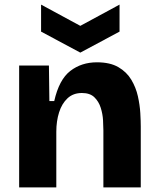

<svg xmlns="http://www.w3.org/2000/svg" viewBox="-20 -812 685 832"><path d="M63 0V-528H192L194 -374H215Q236 -467 284.5 -504.5Q333 -542 400 -542Q457 -542 493 -521Q529 -500 549 -466.5Q569 -433 577.5 -395Q586 -357 588 -322Q590 -287 590 -264V0H428V-247Q428 -264 426.5 -291Q425 -318 416.5 -345Q408 -372 389 -390.5Q370 -409 335 -409Q297 -409 272.5 -386Q248 -363 236 -325Q224 -287 224 -241V0ZM158 -792 328 -700 498 -792V-675L328 -584L158 -675Z"/></svg>

Font: Bricolage Grotesque 10pt ExtraBold
Style: Regular
Weight: 800
Designer: Mathieu Triay
Foundry: Atelier Triay
Version: Version 1.000; ttfautohint (v1.8.4.7-5d5b);gftools[0.9.32]